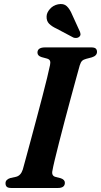

<svg xmlns="http://www.w3.org/2000/svg" viewBox="-20 -936 503 956"><path d="M241.5 -88.5Q234.5 -60.5 257 -55L282.5 -48.5Q303 -41.5 303 -26Q303 0 268 0H37Q19.5 0 13.5 -6.2Q7.5 -12.5 7.5 -22.5Q7 -33 14 -39.8Q21 -46.5 31.5 -49.5L59 -55.5Q83.5 -61 93.5 -92Q99.5 -113 110.2 -153Q121 -193 134.8 -244Q148.5 -295 163.2 -350Q178 -405 191.2 -456.2Q204.5 -507.5 214.5 -548.2Q224.5 -589 229 -611.5Q232 -625 229 -633Q226 -641 213.5 -644.5L187.5 -651.5Q166.5 -658 166.5 -674Q166.5 -700 205 -700H434Q451 -700 457 -694Q463 -688 463 -678Q463 -658.5 437.5 -650.5L409 -643Q395.5 -639.5 388.8 -633Q382 -626.5 377 -610.5Q370.5 -587 358.5 -543.5Q346.5 -500 331.8 -445.5Q317 -391 302 -334Q287 -277 274 -226Q261 -175 252.2 -138.2Q243.5 -101.5 241.5 -88.5ZM339.5 -862.5 378 -778Q380.5 -771.5 380.8 -765Q381 -758.5 374.5 -752.5Q368.5 -747.5 360.2 -747Q352 -746.5 345.5 -749L262.5 -793Q237.5 -804.5 224.2 -818.2Q211 -832 212 -854.5Q212.5 -873 228.5 -891.2Q244.5 -909.5 269 -914.5Q297 -920 312.5 -905.2Q328 -890.5 339.5 -862.5Z"/></svg>

Font: Fraunces 9pt SemiBold
Style: Italic
Weight: 600
Italic angle: -16°
Version: Version 1.000;[b76b70a41]